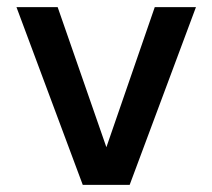

<svg xmlns="http://www.w3.org/2000/svg" viewBox="-20 -516 592 536"><path d="M211 0 26 -496H141L277 -105L412 -496H527L342 0Z"/></svg>

Font: Host Grotesk Light Medium
Style: Regular
Weight: 500
Version: Version 1.003